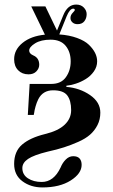

<svg xmlns="http://www.w3.org/2000/svg" viewBox="-20 -636 496 842"><path d="M42 83C42 115.7 54.2 141 78.5 159C102.8 177 132 186 166 186C216.7 186 258 175.8 290 155.5C322 135.2 338 112.3 338 87C338 75 335 65.7 329 59C323 52.3 313.7 49 301 49C289 49 278.2 53.8 268.5 63.5C258.8 73.2 251.3 84.7 246 98C226 140.7 198.3 162 163 162C139 162 118.8 156.7 102.5 146C86.2 135.3 78 120.3 78 101C78 85.7 86.3 72.3 103 61C119.7 49.7 148.3 39 189 29C216.3 23 240.3 16.7 261 10C281.7 3.3 302.5 -4.7 323.5 -14C344.5 -23.3 361.7 -33.8 375 -45.5C388.3 -57.2 399.2 -71.2 407.5 -87.5C415.8 -103.8 420 -122 420 -142C420 -172.7 405 -198.3 375 -219C345 -239.7 310.3 -251.7 271 -255V-260C283.7 -261.3 297.3 -264.3 312 -269C326.7 -273.7 341.2 -280.3 355.5 -289C369.8 -297.7 381.8 -308.8 391.5 -322.5C401.2 -336.2 406 -351 406 -367C406 -379.7 403 -392 397 -404C391 -416 382 -427.8 370 -439.5C358 -451.2 340.7 -461.2 318 -469.5C295.3 -477.8 269.3 -483 240 -485L272 -564C281.3 -586.7 291 -598 301 -598C305.7 -598 308 -596 308 -592C308 -590 305 -586 299 -580C292.3 -573.3 289 -565.7 289 -557C289 -549.7 291.8 -543.3 297.5 -538C303.2 -532.7 310.7 -530 320 -530C333.3 -530 343.3 -534.3 350 -543C356.7 -551.7 360 -562 360 -574C360 -584.7 355.8 -594.3 347.5 -603C339.2 -611.7 328 -616 314 -616C288.7 -616 269.7 -600 257 -568L230 -502L179 -608H117L177 -484C136.3 -480 103.7 -468 79 -448C54.3 -428 42 -404 42 -376C42 -356 47.8 -340 59.5 -328C71.2 -316 86.3 -310 105 -310C119.7 -310 131.2 -314.3 139.5 -323C147.8 -331.7 152 -341.3 152 -352C152 -372 143.3 -385.7 126 -393C114 -398.3 108 -405.3 108 -414C108 -424.7 116.7 -435.3 134 -446C151.3 -456.7 174 -462 202 -462C231.3 -462 253.3 -453 268 -435C282.7 -417 290 -394.3 290 -367C290 -340.3 283 -317.2 269 -297.5C255 -277.8 233.7 -268 205 -268H110L102 -132H128L130 -142C130.7 -148.7 132.7 -157.8 136 -169.5C139.3 -181.2 143.3 -191.7 148 -201C161.3 -227 183 -240 213 -240C243 -240 263.7 -232.5 275 -217.5C286.3 -202.5 292 -181 292 -153C292 -128.3 282.5 -107 263.5 -89C244.5 -71 215.7 -57.3 177 -48C133.7 -37.3 100.3 -22 77 -2C53.7 18 42 46.3 42 83Z"/></svg>

Font: Km Standard TT
Style: Bold
Weight: 700
Designer: Alexey Kryukov <alexios@thessalonica.org.ru>
Version: Version 2.0.2